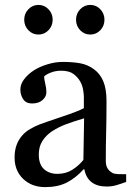

<svg xmlns="http://www.w3.org/2000/svg" viewBox="-20 -746 544 778"><path d="M491.2 -8.8Q468.3 -0.5 450.9 4.6Q433.6 9.8 411.6 9.8Q373.5 9.8 350.8 -8.1Q328.1 -25.9 321.8 -60.1H318.8Q287.1 -24.9 250.7 -6.3Q214.4 12.2 163.1 12.2Q108.9 12.2 74 -21Q39.1 -54.2 39.1 -107.9Q39.1 -135.7 46.9 -157.7Q54.7 -179.7 70.3 -197.3Q82.5 -211.9 102.5 -223.4Q122.6 -234.9 140.1 -241.7Q162.1 -250 229.2 -272.5Q296.4 -294.9 319.8 -307.6V-356Q319.8 -362.3 317.1 -380.4Q314.5 -398.4 305.7 -414.6Q295.9 -432.6 278.1 -446Q260.3 -459.5 227.5 -459.5Q205.1 -459.5 185.8 -451.9Q166.5 -444.3 158.7 -436Q158.7 -426.3 163.3 -407.2Q168 -388.2 168 -372.1Q168 -355 152.6 -340.8Q137.2 -326.7 109.9 -326.7Q85.4 -326.7 74 -344Q62.5 -361.3 62.5 -382.8Q62.5 -405.3 78.4 -425.8Q94.2 -446.3 119.6 -462.4Q141.6 -476.1 172.9 -485.6Q204.1 -495.1 233.9 -495.1Q274.9 -495.1 305.4 -489.5Q335.9 -483.9 360.8 -465.3Q385.7 -447.3 398.7 -416.3Q411.6 -385.3 411.6 -336.4Q411.6 -266.6 410.2 -212.6Q408.7 -158.7 408.7 -94.7Q408.7 -75.7 415.3 -64.5Q421.9 -53.2 435.5 -45.4Q442.9 -41 458.7 -40.5Q474.6 -40 491.2 -40ZM320.8 -266.6Q279.3 -254.4 248 -242.7Q216.8 -231 189.9 -213.4Q165.5 -196.8 151.4 -174.1Q137.2 -151.4 137.2 -120.1Q137.2 -79.6 158.4 -60.5Q179.7 -41.5 212.4 -41.5Q247.1 -41.5 273.4 -58.3Q299.8 -75.2 317.9 -98.1ZM403.3 -666Q403.3 -641.1 386.5 -623.5Q369.6 -606 345.7 -606Q321.8 -606 304.9 -623.5Q288.1 -641.1 288.1 -666Q288.1 -690.9 304.9 -708.5Q321.8 -726.1 345.7 -726.1Q369.6 -726.1 386.5 -708.5Q403.3 -690.9 403.3 -666ZM193.4 -666Q193.4 -641.1 176.5 -623.5Q159.7 -606 135.7 -606Q111.8 -606 95 -623.5Q78.1 -641.1 78.1 -666Q78.1 -690.9 95 -708.5Q111.8 -726.1 135.7 -726.1Q159.7 -726.1 176.5 -708.5Q193.4 -690.9 193.4 -666Z"/></svg>

Font: UniBurma_GGSerif
Style: Book
Weight: 400
Designer: Victor San Kho Lin (for Burmese only and related typography optimization with it)
Foundry: http://www.unimm.org
Version: 2.0